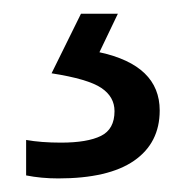

<svg xmlns="http://www.w3.org/2000/svg" viewBox="-20 -20 267 280"><path d="M212.9 141.1Q212.9 188.5 175.5 214.4Q138.2 240.2 64.9 240.2Q40 240.2 18.1 235.8V184.1Q40 188 68.8 188Q107.4 188 127.2 178.2Q147 168.5 147 142.1Q147 121.1 127.7 108.2Q108.4 95.2 55.2 86.9L98.1 0H151.9L125 56.2Q212.9 75.2 212.9 141.1Z"/></svg>

Font: Samim FD
Style: FD
Weight: 400
Foundry: DejaVu fonts team - Redesigned by Saber Rastikerdar
Version: Version 4.00 December 17, 2020